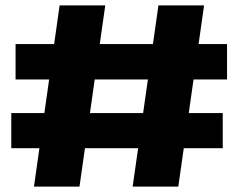

<svg xmlns="http://www.w3.org/2000/svg" viewBox="-20 -695 891 715"><path d="M474 0H644L740 -675H570ZM22 -143H809.5V-274H22ZM106.5 0H276L372 -675H202ZM38 -399H825.5V-531H38Z"/></svg>

Font: Anybody UltraCondensed Thin Black
Style: Regular
Weight: 900
Version: Version 1.111